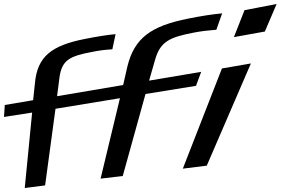

<svg xmlns="http://www.w3.org/2000/svg" viewBox="-116 -913 1406 962"><path d="M857 -750C893 -757 930 -761 968 -764L997 -846C950 -842 894 -833 828 -820C641 -783 557 -723 522 -579L501 -487L170 -431L182 -525C194 -612 233 -632 346 -653C379 -660 413 -664 447 -666L463 -742C421 -738 370 -730 310 -718C141 -685 71 -629 59 -496L50 -411L-92 -387L-96 -327L45 -349L8 29L110 16L162 -368L485 -421L388 -18L499 -31L613 -442L866 -483L892 -553L631 -509L660 -610C686 -704 731 -726 857 -750ZM1211 -755 1270 -893 1109 -862 1056 -727ZM920 -83 1141 -595 996 -570 800 -68Z"/></svg>

Font: Gamestation Warped
Style: Italic
Weight: 400
Designer: Jonas Hecksher
Foundry: Jonas Hecksher, Playtypeª, e-types AS
Version: Version 1.003